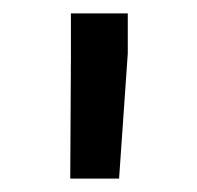

<svg xmlns="http://www.w3.org/2000/svg" viewBox="-20 -775 294 287"><path d="M85 -508 86 -689V-755H171V-695L158 -508Z"/></svg>

Font: Freesentation 6 SemiBold
Style: Regular
Weight: 600
Designer: glyphs from Roboto by Christian Robertson / Hangul glyphs from Noto Sans CJK(Source Han Sans) by Jang Soo-young and Kang
Foundry: PT&
Version: Version 2.001